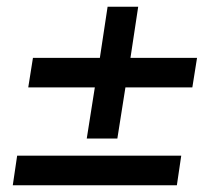

<svg xmlns="http://www.w3.org/2000/svg" viewBox="-20 -551 640 571"><path d="M238 -139 262 -291H64L78 -379H277L300 -531H391L368 -379H566L552 -291H353L329 -139ZM18 0 31 -88H519L506 0Z"/></svg>

Font: Nunito Sans 12pt ExtraLight 12pt
Style: Bold Italic
Weight: 700
Italic angle: -9°
Version: Version 3.101;gftools[0.9.27]